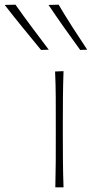

<svg xmlns="http://www.w3.org/2000/svg" viewBox="-133 -799 393 819"><path d="M103 0Q104.5 -56.5 104.8 -108.5Q105 -160.5 105 -221V-271Q105 -332 104.8 -385Q104.5 -438 102 -494L138 -495.5Q136 -439 135.5 -385.5Q135 -332 135 -271V-221Q135 -160.5 135.5 -108.5Q136 -56.5 138 0ZM42 -586Q2.5 -634 -36.5 -681.8Q-75.5 -729.5 -113 -778L-67 -779Q-33 -731 2.8 -683Q38.5 -635 75 -587ZM209 -586Q174 -634 140.2 -681.8Q106.5 -729.5 74 -778L117 -779Q145.5 -731 176.2 -683Q207 -635 239 -587Z"/></svg>

Font: Commissioner Flair Thin
Style: Regular
Weight: 100
Designer: Kostas Bartsokas
Foundry: Kostas Bartsokas
Version: Version 1.000; ttfautohint (v1.8.3)